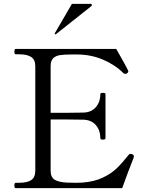

<svg xmlns="http://www.w3.org/2000/svg" viewBox="-20 -981 760 1001"><path d="M678 -165Q678 -162 673 -149Q646 -81 617 0H62Q55 0 55 -14Q55 -28 62 -28H78Q123 -28 143.5 -42.5Q164 -57 164 -91V-635Q164 -670 142.5 -684Q121 -698 78 -698H62Q55 -698 55 -712Q55 -726 62 -726H586Q603 -696 621.5 -663Q640 -630 648 -613Q649 -611 649 -608Q649 -603 641 -598Q638 -596 633 -596Q627 -596 623 -600Q579 -644 516 -670.5Q453 -697 380 -697H355Q314 -697 292 -693.5Q270 -690 257 -677Q244 -664 244 -635V-393H334Q395 -393 414 -394Q456 -395 479.5 -422Q503 -449 503 -490Q503 -497 516 -497Q523 -497 526.5 -495.5Q530 -494 530 -490V-261Q530 -253 516 -253Q503 -253 503 -261Q503 -302 479.5 -329Q456 -356 414 -357Q395 -358 334 -358H244V-91Q244 -57 265 -44Q286 -31 330 -29Q343 -28 375 -28Q399 -28 410 -29Q472 -34 516 -55Q560 -76 588.5 -103.5Q617 -131 652 -175Q655 -179 660 -179Q663 -179 669 -177Q678 -174 678 -165ZM456 -949Q459 -952 459 -954Q459 -961 452 -961H355L266 -808L265 -805Q265 -804 266 -803Q267 -802 269 -802Q271 -802 272 -803Z"/></svg>

Font: Shippori Mincho
Style: Regular
Weight: 400
Designer: FONTDASU
Foundry: FONTDASU / Google Inc. / but / Adobe
Version: Version 3.110; ttfautohint (v1.8.3)